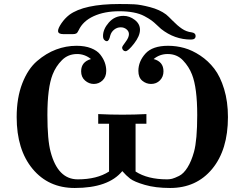

<svg xmlns="http://www.w3.org/2000/svg" viewBox="-20 -925 1220 956"><path d="M63 -342Q63 -438 91 -510Q119 -582 164.5 -621Q210 -660 259.5 -678.5Q309 -697 361 -697Q403 -697 433.5 -685Q464 -673 479.5 -653Q495 -633 502 -613Q509 -593 509 -572Q509 -542 490.5 -524.5Q472 -507 447 -507Q423 -507 403.5 -524Q384 -541 384 -570Q384 -617 433 -631Q402 -656 364 -656Q319 -656 288.5 -625.5Q258 -595 242 -554Q216 -488 216 -352Q216 -228 232 -169Q268 -32 367 -32Q463 -32 523 -71V-309H469V-357Q529 -354 589 -354Q649 -354 709 -357V-309H655V-71Q715 -32 812 -32Q825 -32 837 -35Q849 -38 871.5 -49Q894 -60 913.5 -91Q933 -122 946 -169Q962 -228 962 -352Q962 -488 936 -554Q921 -593 891 -624.5Q861 -656 815 -656Q775 -656 745 -631Q794 -618 794 -570Q794 -543 776.5 -525Q759 -507 732 -507Q708 -507 688.5 -523Q669 -539 669 -572Q669 -619 704 -658Q739 -697 817 -697Q858 -697 897.5 -686Q937 -675 977 -648.5Q1017 -622 1047 -583Q1077 -544 1096 -481.5Q1115 -419 1115 -342Q1115 -179 1036.5 -84Q958 11 827 11Q754 11 701 -4.5Q648 -20 628 -35.5Q608 -51 589 -73Q520 11 352 11Q221 11 142 -84.5Q63 -180 63 -342ZM269 -771Q269 -784 285.5 -808.5Q302 -833 325 -851Q398 -905 574 -905Q620 -905 649.5 -903.5Q679 -902 727 -889.5Q775 -877 807 -853Q817 -845 840.5 -821Q864 -797 886 -782Q908 -767 934 -764Q954 -761 954 -746Q954 -728 931 -728Q849 -728 782 -781Q778 -784 762.5 -799Q747 -814 734 -823.5Q721 -833 698.5 -845Q676 -857 644.5 -863Q613 -869 574 -869Q500 -869 446.5 -844.5Q393 -820 372 -775Q366 -762 360 -758.5Q354 -755 342 -755H296Q269 -755 269 -771ZM493 -746Q493 -780 522 -813Q551 -846 595 -846Q625 -846 651 -826Q677 -806 677 -777Q677 -746 647.5 -708Q618 -670 605 -670Q598 -670 593 -675.5Q588 -681 588 -688Q588 -694 605 -716Q622 -738 622 -755Q622 -769 610 -779Q598 -789 581 -789Q563 -789 548.5 -777.5Q534 -766 529 -748Q523 -720 512 -720Q505 -720 499 -726.5Q493 -733 493 -746Z"/></svg>

Font: CMU Serif
Style: Bold
Weight: 700
Version: Version 0.7.0